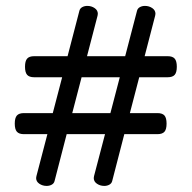

<svg xmlns="http://www.w3.org/2000/svg" viewBox="-20 -610 640 641"><path d="M570.3 -387.2Q570.3 -368.2 563.2 -360.1Q556.2 -352.1 539.6 -352.1H444.8L413.6 -232.4H505.4Q522 -232.4 529.1 -224.4Q536.1 -216.3 536.1 -197.3Q536.1 -178.2 529.1 -170.2Q522 -162.1 505.4 -162.1H395L354.5 -5.4Q352.5 2.4 345 6.6Q337.4 10.7 328.1 10.7Q314.5 10.7 303.7 3.4Q293 -3.9 293 -15.6Q293 -17.1 293.9 -22L330.6 -162.1H202.6L162.1 -5.4Q160.2 2.4 152.6 6.6Q145 10.7 135.7 10.7Q122.1 10.7 111.3 3.4Q100.6 -3.9 100.6 -15.6Q100.6 -17.1 101.6 -22L138.2 -162.1H60.1Q43.5 -162.1 36.4 -170.2Q29.3 -178.2 29.3 -197.3Q29.3 -216.3 36.4 -224.4Q43.5 -232.4 60.1 -232.4H156.2L187.5 -352.1H94.2Q77.6 -352.1 70.6 -360.1Q63.5 -368.2 63.5 -387.2Q63.5 -406.2 70.6 -414.3Q77.6 -422.4 94.2 -422.4H205.6L245.1 -574.2Q247.1 -582 254.6 -586.2Q262.2 -590.3 271.5 -590.3Q285.2 -590.3 295.9 -583Q306.6 -575.7 306.6 -564Q306.6 -562.5 305.7 -557.6L270.5 -422.4H397.9L437.5 -574.2Q439.5 -582 447 -586.2Q454.6 -590.3 463.9 -590.3Q477.5 -590.3 488.3 -583Q499 -575.7 499 -564Q499 -562.5 498 -557.6L462.9 -422.4H539.6Q556.2 -422.4 563.2 -414.3Q570.3 -406.2 570.3 -387.2ZM379.9 -352.1H252.4L221.2 -232.4H348.6Z"/></svg>

Font: Courier Prime Code
Style: Regular
Weight: 400
Designer: Alan Dague-Greene
Foundry: Quote-Unquote Apps
Version: Version 3.0318